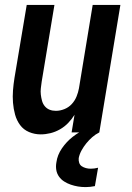

<svg xmlns="http://www.w3.org/2000/svg" viewBox="-20 -540 540 783"><path d="M146 8Q121 8 98.5 -1.5Q76 -11 62 -30Q48 -49 41.5 -72.5Q35 -96 33 -121Q31 -146 33 -171.5Q35 -197 39 -222L89 -520H202L150 -207Q148 -193 146.5 -180Q145 -167 146.5 -154Q148 -141 151.5 -128.5Q155 -116 163 -106.5Q171 -97 182.5 -92.5Q194 -88 208 -88Q225 -88 242.5 -95Q260 -102 272.5 -115.5Q285 -129 292 -146Q299 -163 302 -180L358 -520H471L385 0H272L284 -72Q273 -54 258 -38.5Q243 -23 224.5 -12.5Q206 -2 186 3Q166 8 146 8ZM329 223Q313 223 298 220.5Q283 218 268.5 213Q254 208 241.5 200Q229 192 220.5 180Q212 168 209.5 153Q207 138 210 122Q214 92 232.5 65Q251 38 276.5 18Q302 -2 331 -14.5Q360 -27 390 -33L385 0Q369 8 356 19.5Q343 31 332 44.5Q321 58 312.5 73.5Q304 89 301 105Q300 115 303 124Q306 133 313.5 138Q321 143 330.5 145.5Q340 148 350 148Q357 148 365 147Q373 146 380 144L367 219Q357 221 347.5 222Q338 223 329 223Z"/></svg>

Font: Iosevka SS18
Style: Bold Italic
Weight: 700
Italic angle: -9°
Monospace: yes
Designer: Belleve Invis
Foundry: Belleve Invis
Version: Version 25.1.1; ttfautohint (v1.8.4)